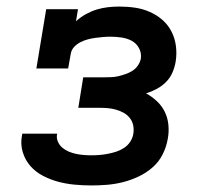

<svg xmlns="http://www.w3.org/2000/svg" viewBox="-20 -558 640 586"><path d="M259 8Q233 8 207 5.5Q181 3 157 -3.5Q133 -10 111 -21.5Q89 -33 73 -51Q57 -69 49.5 -93.5Q42 -118 47 -144Q47 -145 47.5 -147Q48 -149 48 -150H155Q155 -150 154.5 -149Q154 -148 154 -148Q152 -136 157 -125Q162 -114 170.5 -107Q179 -100 189.5 -95.5Q200 -91 211.5 -88.5Q223 -86 235 -85Q247 -84 259 -84Q271 -84 283.5 -85Q296 -86 309 -88.5Q322 -91 334.5 -95Q347 -99 358.5 -106.5Q370 -114 377.5 -125.5Q385 -137 387 -150Q389 -163 386.5 -175.5Q384 -188 376 -198Q368 -208 357 -214Q346 -220 333.5 -223.5Q321 -227 308 -228Q295 -229 282 -229H219L234 -322H297Q308 -322 319.5 -322.5Q331 -323 341.5 -325.5Q352 -328 363.5 -332Q375 -336 385 -342.5Q395 -349 401.5 -359Q408 -369 410 -380Q412 -397 404 -411.5Q396 -426 382 -433.5Q368 -441 351 -443.5Q334 -446 317 -446Q306 -446 294.5 -445Q283 -444 271.5 -442.5Q260 -441 248.5 -438Q237 -435 226 -429.5Q215 -424 206.5 -415Q198 -406 196 -394L188 -349H91L121 -530H218L212 -493Q226 -506 242.5 -515Q259 -524 275.5 -529Q292 -534 309.5 -536Q327 -538 344 -538Q369 -538 392.5 -534.5Q416 -531 437.5 -521.5Q459 -512 476 -497Q493 -482 503.5 -461.5Q514 -441 517 -417Q520 -393 516 -369Q513 -352 506 -336Q499 -320 486.5 -307.5Q474 -295 458 -286.5Q442 -278 426 -273Q444 -263 459 -249Q474 -235 483 -216.5Q492 -198 494 -176.5Q496 -155 492 -134Q488 -110 476.5 -87Q465 -64 445.5 -47Q426 -30 402.5 -19Q379 -8 355 -2Q331 4 307 6Q283 8 259 8Z"/></svg>

Font: Iosevka Slab Semibold Extended
Style: Italic
Weight: 600
Width: 7
Italic angle: -9°
Monospace: yes
Designer: Belleve Invis
Foundry: Belleve Invis
Version: Version 11.1.0; ttfautohint (v1.8.3)